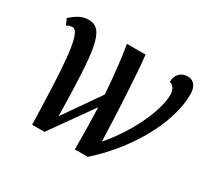

<svg xmlns="http://www.w3.org/2000/svg" viewBox="-117 -711 931 876"><g transform="rotate(30 348.5 -273.0)"><path d="M138 0H203L359 -220C362 -144 363 -66 363 0H431C573 -125 694 -319 694 -481C694 -516 680 -546 643 -546C611 -546 585 -525 584 -484C605 -478 616 -459 616 -433C616 -347 544 -197 452 -93C447 -249 436 -451 426 -536H328C338 -481 349 -387 356 -285L223 -94C216 -441 207 -542 125 -544C87 -545 61 -526 31 -501L45 -469C56 -476 66 -478 76 -478C124 -478 130 -271 138 0Z"/></g></svg>

Font: Noto Serif Condensed Medium
Style: Italic
Weight: 500
Width: 3
Italic angle: -12°
Designer: Monotype Design Team
Foundry: Monotype Imaging Inc.
Version: Version 2.013